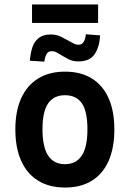

<svg xmlns="http://www.w3.org/2000/svg" viewBox="-20 -833 584 863"><path d="M273 10Q202 10 152 -20.5Q102 -51 75.5 -109.5Q49 -168 49 -251Q49 -334 75.5 -392Q102 -450 152 -480.5Q202 -511 272 -511Q343 -511 392.5 -480.5Q442 -450 468 -392Q494 -334 494 -251Q494 -168 468 -109.5Q442 -51 392.5 -20.5Q343 10 273 10ZM272 -95Q322 -95 347.5 -133.5Q373 -172 373 -252Q373 -332 348 -368.5Q323 -405 272 -405Q222 -405 196.5 -368.5Q171 -332 171 -252Q171 -172 196.5 -133.5Q222 -95 272 -95ZM124 -730V-813H421V-730ZM179 -556 114 -560Q117 -595 126 -621.5Q135 -648 155 -663Q175 -678 208 -678Q235 -678 255 -667.5Q275 -657 288 -650Q296 -646 308 -639Q320 -632 333 -632Q349 -632 356.5 -645.5Q364 -659 366 -679L430 -674Q427 -621 405 -589Q383 -557 333 -557Q306 -557 288 -567Q270 -577 257 -584Q246 -590 236 -596.5Q226 -603 212 -603Q196 -603 189 -589.5Q182 -576 179 -556Z"/></svg>

Font: Nunito Sans 7pt Condensed
Style: Bold
Weight: 700
Width: 3
Designer: Vernon Adams
Foundry: Vernon Adams
Version: Version 3.101;gftools[0.9.27]